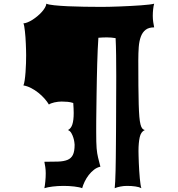

<svg xmlns="http://www.w3.org/2000/svg" viewBox="-20 -740 956 1029"><path d="M217.8 127Q260.3 127 291 126Q321.8 125 341.6 116.9Q361.3 108.9 370.6 90.1Q379.9 71.3 379.9 35.6Q379.9 32.2 378.4 21.2Q377 10.3 373 -2.4Q369.1 -15.1 362.3 -26.9Q355.5 -38.6 344.2 -43Q360.4 -50.8 367.7 -73Q375 -95.2 375 -134.3Q375 -146.5 374.3 -159.7Q373.5 -172.9 372.6 -188Q357.9 -192.9 342.3 -194.3Q326.7 -195.8 310.5 -195.8Q301.3 -195.8 291 -194.6Q280.8 -193.4 271.2 -191.2Q261.7 -189 253.9 -186Q246.1 -183.1 242.2 -179.7Q233.4 -194.8 218.5 -211.7Q203.6 -228.5 185.5 -242.9Q167.5 -257.3 146.7 -268.1Q126 -278.8 105.5 -282.2Q109.4 -290.5 112.3 -310.1Q115.2 -329.6 116.9 -353.5Q118.7 -377.4 119.4 -401.9Q120.1 -426.3 120.1 -444.8Q120.1 -456.5 119.6 -472.4Q119.1 -488.3 118.4 -505.6Q117.7 -522.9 116.5 -540.3Q115.2 -557.6 113.5 -572.8Q111.8 -587.9 109.9 -598.9Q107.9 -609.9 105.5 -614.7Q115.2 -615.2 127.9 -620.4Q140.6 -625.5 154.1 -634Q167.5 -642.6 180.4 -653.3Q193.4 -664.1 203.6 -675.5Q213.9 -687 220.7 -698.5Q227.5 -710 228.5 -720.2Q240.2 -714.8 271.2 -711.7Q302.2 -708.5 343.8 -706.5Q385.3 -704.6 431.9 -703.9Q478.5 -703.1 522 -703.1Q539.1 -703.1 564.9 -703.6Q590.8 -704.1 619.9 -705.3Q648.9 -706.5 679 -708Q709 -709.5 734.9 -711.4Q760.7 -713.4 779.8 -715.6Q798.8 -717.8 806.2 -720.2Q802.7 -708 800.8 -690.7Q798.8 -673.3 798.8 -654.8Q798.8 -637.7 801.3 -621.3Q803.7 -605 806.2 -593.3Q777.3 -593.3 760.5 -580.3Q743.7 -567.4 734.9 -543.9Q726.1 -520.5 723.6 -488Q721.2 -455.6 721.2 -416.5Q721.2 -337.9 721.7 -280.3Q722.2 -222.7 723.4 -181.6Q724.6 -140.6 726.8 -114.7Q729 -88.9 732.9 -73.5Q736.8 -58.1 742.4 -51.5Q748 -44.9 755.9 -43Q735.4 -34.2 728.8 -4.4Q722.2 25.4 722.2 69.8Q722.2 79.1 722.7 95.7Q723.1 112.3 723.9 132.6Q724.6 152.8 726.1 174.6Q727.5 196.3 729.2 215.3Q731 234.4 733.2 248.8Q735.4 263.2 737.8 268.6Q726.1 262.2 705.8 259.3Q685.5 256.3 660.2 256.3Q642.6 256.3 625 259.8Q607.4 263.2 594.7 268.6Q596.2 257.3 597.4 232.4Q598.6 207.5 599.4 175Q600.1 142.6 600.6 105.7Q601.1 68.8 601.3 33.4Q601.6 -2 601.8 -33.2Q602.1 -64.5 602.1 -85Q602.1 -108.9 602.3 -138.2Q602.5 -167.5 602.5 -199.2Q602.5 -231 602.8 -264.9Q603 -298.8 603 -332.5Q603 -390.6 602.3 -443.6Q601.6 -496.6 599.6 -535.6Q588.4 -537.6 576.7 -538.6Q564.9 -539.6 552.7 -539.6Q541.5 -539.6 530 -539.1Q518.6 -538.6 507.3 -537.6Q505.4 -509.8 503.7 -473.9Q502 -438 501 -397.9Q500 -357.9 499 -316.2Q498 -274.4 497.6 -234.6Q497.1 -194.8 496.6 -159.4Q496.1 -124 495.8 -96.7Q495.6 -69.3 495.6 -52.2Q495.6 -35.2 495.6 -32.2Q495.6 -2.4 496.1 18.6Q496.6 39.6 497.8 54.7Q499 69.8 501 81.3Q502.9 92.8 505.4 103.5Q507.8 114.3 511 125.7Q514.2 137.2 518.1 153.3Q500 157.2 484.1 169.4Q468.3 181.6 455.6 198Q442.9 214.4 433.8 233.2Q424.8 252 420.4 268.6Q413.6 265.6 402.3 263.4Q391.1 261.2 377.7 259.5Q364.3 257.8 349.6 257.1Q335 256.3 321.3 256.3Q289.1 256.3 261.7 259.8Q234.4 263.2 217.8 268.6Q219.2 262.7 220.5 252.9Q221.7 243.2 222.9 231.9Q224.1 220.7 224.6 209.2Q225.1 197.8 225.1 188.5Q225.1 171.4 222.7 155Q220.2 138.7 217.8 127Z"/></svg>

Font: Arbutus
Style: Regular
Weight: 400
Designer: Karolina Lach
Foundry: Sorkin Type Co.
Version: Version 1.002